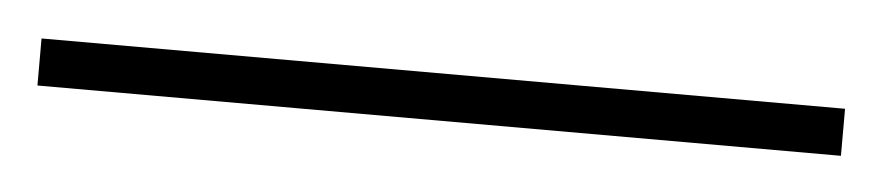

<svg xmlns="http://www.w3.org/2000/svg" viewBox="-22 21 510 111"><g transform="rotate(5 233.0 76.5)"><path d="M466.3 90.8H0V63.5H466.3Z"/></g></svg>

Font: Spartan MB Light
Style: Regular
Weight: 300
Designer: Matt Bailey, Mirko Velimirovic
Foundry: Matt Bailey
Version: Version 1.005